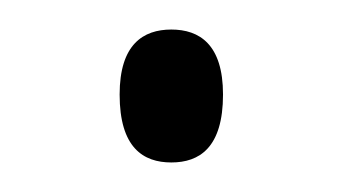

<svg xmlns="http://www.w3.org/2000/svg" viewBox="-20 -422 232 130"><path d="M96 -312C115 -312 131 -322 131 -358C131 -392 115 -402 96 -402C77 -402 61 -392 61 -358C61 -322 77 -312 96 -312Z"/></svg>

Font: Noto Serif Bengali SemiCondensed ExtraLight
Style: Regular
Weight: 200
Width: 4
Designer: Juan Bruce, Universal Thirst, Indian Type Foundry and the Monotype Design Team.
Foundry: Monotype Imaging Inc.
Version: Version 2.003